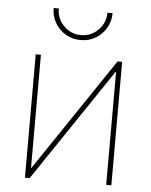

<svg xmlns="http://www.w3.org/2000/svg" viewBox="-53 -786 653 830"><g transform="rotate(5 273.5 -371.0)"><path d="M461.4 0H439V-490.2H437L106.9 0H86.4V-535.6H108.9V-44.9H110.8L441.4 -535.6H461.4ZM273.9 -613.8Q238.3 -613.8 209.2 -631.1Q180.2 -648.4 163.1 -677.5Q146 -706.5 146 -741.7H168.5Q168.5 -697.3 199.5 -666.3Q230.5 -635.3 273.9 -635.3Q317.4 -635.3 348.4 -666.3Q379.4 -697.3 379.4 -741.7H401.9Q401.9 -706.5 384.8 -677.2Q367.7 -647.9 338.9 -630.9Q310.1 -613.8 273.9 -613.8Z"/></g></svg>

Font: Inter 20pt Thin
Style: Regular
Weight: 250
Version: Version 4.001;git-66647c0bb